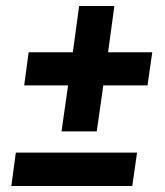

<svg xmlns="http://www.w3.org/2000/svg" viewBox="-20 -623 554 643"><path d="M33 -112H439L423 0H18ZM342 -448H490L474 -337H326L304 -183H186L208 -337H61L76 -448H224L245 -603H363Z"/></svg>

Font: Fira Sans SemiBold
Style: Italic
Weight: 600
Italic angle: -8°
Designer: bBox Type GmbH & Carrois Corporate GbR & Edenspiekermann AG
Foundry: bBox Type GmbH & Carrois Corporate GbR & Edenspiekermann AG
Version: Version 4.301